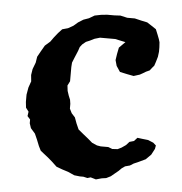

<svg xmlns="http://www.w3.org/2000/svg" viewBox="-43 -553 575 605"><g transform="rotate(5 244.0 -250.5)"><path d="M295 -510 314 -511 336 -506H360L381 -501L400 -497L414 -488L429 -478L436 -461L441 -448L444 -438L445 -422V-408L443 -392L438 -375L434 -363L428 -356L421 -347L410 -342L400 -336L391 -331L372 -325L351 -329L328 -334L316 -352L311 -370L314 -390L318 -410L337 -429L304 -436H256L239 -431L225 -424L213 -419L202 -410L195 -401L191 -389L181 -365L175 -350L174 -336V-291L167 -277L169 -260L174 -245L179 -233L181 -220V-205L188 -191L199 -179L206 -160L214 -142L231 -128L246 -116L260 -104L276 -97L288 -95H312L325 -90L342 -91L354 -97L367 -106L377 -117L391 -121L401 -132L417 -130L435 -128L452 -121L461 -113L459 -102L449 -83L433 -67L412 -57L396 -50L385 -43L370 -39L360 -32L351 -23L340 -14L328 -4L314 3L300 5L282 10L265 5L255 8L242 5H231L213 3L193 -6L174 -12L155 -19L139 -34L125 -46L111 -57L101 -65L94 -79L86 -99L78 -117L64 -133L59 -148V-160L50 -170L52 -184L43 -196L41 -214V-237L45 -260L52 -280L50 -300L53 -319L61 -340L64 -359L74 -377L85 -396L101 -410L111 -424L123 -439L135 -452L153 -457L169 -466L183 -478L199 -488L216 -494L233 -504L253 -508L272 -510Z"/></g></svg>

Font: Tagesschrift
Style: Regular
Weight: 400
Designer: Yanone
Version: Version 2.000; ttfautohint (v1.8.4.7-5d5b)